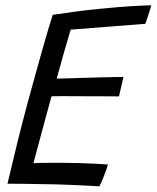

<svg xmlns="http://www.w3.org/2000/svg" viewBox="-20 -680 576 706"><path d="M345.5 5Q291 2 239.2 -0.2Q187.5 -2.5 131 -3Q102 -3.5 69.5 -4Q37 -4.5 7.5 -4.5Q25.5 -81.5 44.2 -157.2Q63 -233 81.5 -301.5Q116.5 -430 140.2 -513Q164 -596 174 -625.5Q265.5 -639.5 342.8 -647.2Q420 -655 471.5 -657.8Q523 -660.5 536.5 -660.5Q531 -642 526 -626.5Q521 -611 514.5 -592.5L240 -571Q236 -558 228.8 -533.5Q221.5 -509 213.5 -480.8Q205.5 -452.5 198.8 -428Q192 -403.5 188.5 -391Q199.5 -391 223.5 -391.8Q247.5 -392.5 277.8 -393.5Q308 -394.5 339 -395.2Q370 -396 395.2 -396.5Q420.5 -397 434 -397L417.5 -325.5Q410 -325.5 386.2 -325.8Q362.5 -326 330.5 -326Q298.5 -326 265.5 -326.2Q232.5 -326.5 206.5 -326.5Q180.5 -326.5 169.5 -326Q167.5 -319 161.5 -297.2Q155.5 -275.5 147.5 -245.8Q139.5 -216 131 -184.5Q122.5 -153 115 -125.2Q107.5 -97.5 103 -80Q115.5 -81 143.2 -81.2Q171 -81.5 194.5 -81.5Q229.5 -81.5 265 -80.5Q300.5 -79.5 330.2 -78Q360 -76.5 377 -75Q374 -65 369.8 -52.8Q365.5 -40.5 360.8 -29Q356 -17.5 352 -8.2Q348 1 345.5 5Z"/></svg>

Font: Grandstander Thin Light
Style: Italic
Weight: 300
Italic angle: -15°
Version: Version 1.200